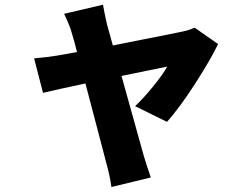

<svg xmlns="http://www.w3.org/2000/svg" viewBox="-20 -668 1040 800"><path d="M675.8 -160.2 543 -225.6Q577.1 -257.8 618.2 -308.1Q659.2 -358.4 676.8 -390.6Q669.9 -389.6 486.3 -351.6Q573.2 -38.1 579.1 -18.6Q593.8 30.3 608.4 71.3L444.3 111.3Q437.5 63.5 423.8 14.6Q417 -11.7 385.7 -130.9Q354.5 -250 335.9 -320.3Q293 -311.5 232.4 -297.9Q171.9 -284.2 159.2 -281.2L122.1 -424.8Q177.7 -429.7 218.8 -436.5Q224.6 -437.5 235.8 -439.5Q247.1 -441.4 266.1 -444.8Q285.2 -448.2 300.8 -451.2Q289.1 -499 278.3 -533.2Q271.5 -559.6 247.1 -610.4L409.2 -648.4Q412.1 -627.9 425.8 -566.4L450.2 -478.5Q709 -530.3 734.4 -535.2Q767.6 -542 791 -552.7L888.7 -484.4Q854.5 -414.1 790.5 -315.4Q726.6 -216.8 675.8 -160.2Z"/></svg>

Font: Gen Shin Gothic Heavy
Style: Bold
Weight: 900
Designer: [Source Han Sans]
Ryoko NISHIZUKA  (kana & ideographs); Paul D. Hunt (Latin, Greek & Cyrillic); Wenlong ZHANG  (bopomofo
Version: Version 1.002.20150607